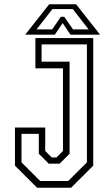

<svg xmlns="http://www.w3.org/2000/svg" viewBox="-20 -878 506 898"><path d="M153.5 0 50 -103V-281.5H191.5V-172L222 -141.5H244L274.5 -172V-558.5H145.5V-700H416V-103L312.5 0ZM168 -31.5H299L386.5 -118.5V-670.5H174.5V-589.5H305.5V-159L259 -112.5H208L161.5 -159V-252H80.5V-118.5ZM210 -858H336L448 -716H309.5L273 -770L236.5 -716H98ZM225 -835.5 151 -740.5H224L264.5 -799.5H280.5L321.5 -740.5H394.5L320.5 -835.5Z"/></svg>

Font: Tourney Condensed Light
Style: Regular
Weight: 300
Width: 3
Designer: Tyler Finck
Foundry: Etcetera Type Co
Version: Version 1.010; ttfautohint (v1.8.3)